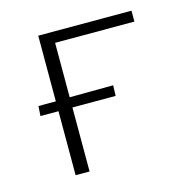

<svg xmlns="http://www.w3.org/2000/svg" viewBox="-71 -477 527 545"><g transform="rotate(-15 192.5 -205.0)"><path d="M128 -378V-218L256 -219L255 -188H128V0H87V-188H34L36 -217H87V-410H361V-378Z"/></g></svg>

Font: Ysabeau Infant Light
Style: Regular
Weight: 300
Designer: Christian Thalmann (Catharsis Fonts)
Version: Version 0.003